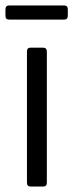

<svg xmlns="http://www.w3.org/2000/svg" viewBox="-25 -685 269 705"><path d="M210 -613H9Q-5 -613 -5 -627V-651Q-5 -665 9 -665H210Q224 -665 224 -651V-627Q224 -613 210 -613ZM74 -14V-496Q74 -510 87 -510H133Q147 -510 147 -496V-14Q147 0 133 0H88Q74 0 74 -14Z"/></svg>

Font: Rajdhani Medium
Style: Regular
Weight: 500
Designer: Satya Rajpurohit, Jyotish Sonowal
Foundry: Indian Type Foundry
Version: Version 1.201 February 1, 2022